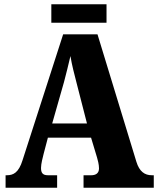

<svg xmlns="http://www.w3.org/2000/svg" viewBox="-20 -874 736 894"><path d="M219 -768H476V-854H219ZM6 0H246V-58H203C178 -58 171 -70 171 -92C171 -111 179 -141 183 -157L203 -233H404L432 -140C435 -130 441 -108 441 -90C441 -65 423 -58 405 -58H369V0H696V-58H687C654 -58 629 -75 615 -121L434 -714H274L85 -128C67 -70 42 -58 12 -58H6ZM223 -299 278 -492C288 -529 298 -571 308 -613C315 -570 326 -529 336 -490L385 -299Z"/></svg>

Font: Noto Serif Armenian Condensed Black
Style: Regular
Weight: 900
Width: 3
Designer: Monotype Design Team
Foundry: Monotype Imaging Inc.
Version: Version 2.008